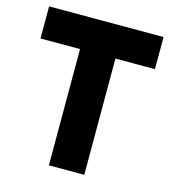

<svg xmlns="http://www.w3.org/2000/svg" viewBox="-105 -787 788 875"><g transform="rotate(15 289.0 -350.0)"><path d="M205.5 0V-548.5H19V-700H559V-548.5H372.5V0Z"/></g></svg>

Font: Geologica Roman
Style: Bold
Weight: 700
Designer: Sindre Bremnes, Frode Helland
Foundry: Monokrom Skriftforlag AS
Version: Version 1.010;gftools[0.9.28]